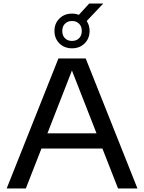

<svg xmlns="http://www.w3.org/2000/svg" viewBox="-20 -1073 820 1093"><path d="M18 0 312.5 -740H468L762.5 0H652L563 -227.5H216L127 0ZM250 -314H529.5L389.5 -671.5ZM390 -798Q346.5 -798 318.2 -826Q290 -854 290 -897Q290 -939.5 318.2 -967.5Q346.5 -995.5 390 -995.5Q411 -995.5 429 -988.5L488 -1053H568L473.5 -953.5Q490 -929 490 -897Q490 -854 461.8 -826Q433.5 -798 390 -798ZM390 -840Q414.5 -840 430 -855.2Q445.5 -870.5 445.5 -897Q445.5 -923 430 -938.2Q414.5 -953.5 390 -953.5Q365.5 -953.5 350 -938.2Q334.5 -923 334.5 -897Q334.5 -870.5 350 -855.2Q365.5 -840 390 -840Z"/></svg>

Font: Encode Sans Expanded Medium
Style: Regular
Weight: 500
Width: 7
Designer: Multiple Designers
Foundry: Impallari Type
Version: Version 3.000; ttfautohint (v1.8.3) -l 8 -r 50 -G 200 -x 14 